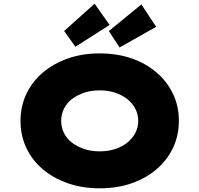

<svg xmlns="http://www.w3.org/2000/svg" viewBox="-20 -1009 1079 1039"><path d="M520 10Q425 10 346.5 -17.5Q268 -45 210.5 -94Q153 -143 122 -209.5Q91 -276 91 -355Q91 -434 122.5 -500.5Q154 -567 211.5 -616Q269 -665 347 -692.5Q425 -720 519 -720Q614 -720 692 -693Q770 -666 827.5 -616.5Q885 -567 916.5 -500.5Q948 -434 948 -356Q948 -276 916.5 -209.5Q885 -143 827.5 -93.5Q770 -44 692 -17Q614 10 520 10ZM519 -190Q565 -190 603 -202.5Q641 -215 669 -237.5Q697 -260 712.5 -290Q728 -320 728 -355Q728 -390 712.5 -420Q697 -450 669 -472.5Q641 -495 603 -507.5Q565 -520 519 -520Q474 -520 436 -507.5Q398 -495 369.5 -473Q341 -451 326 -420.5Q311 -390 311 -355Q311 -320 326 -289.5Q341 -259 369.5 -237Q398 -215 436 -202.5Q474 -190 519 -190ZM388 -756 327 -841 492 -989 573 -874ZM627 -752 569 -841 745 -985 825 -864Z"/></svg>

Font: Lexend Mega Black
Style: Regular
Weight: 900
Version: Version 1.007